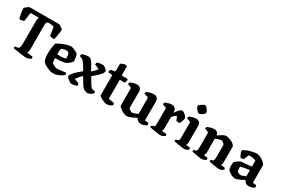

<svg xmlns="http://www.w3.org/2000/svg" viewBox="87 -1856 4345 2966"><g transform="rotate(30 2259.5 -372.5)"><path d="M428 0Q421 0 397 -2.5Q373 -5 341.5 -9Q310 -13 278 -17.5Q246 -22 221.5 -26Q197 -30 188 -33Q188 -42 191 -52Q194 -62 197 -66L233 -69Q259 -72 269.5 -94.5Q280 -117 280 -168V-562Q280 -595 285 -611Q290 -627 294 -634H146L122 -477Q110 -472 86.5 -467.5Q63 -463 42 -463Q36 -485 25.5 -536.5Q15 -588 12 -648Q26 -662 50 -680Q74 -698 93 -704H619Q638 -695 660 -679.5Q682 -664 693 -648Q689 -585 679.5 -538.5Q670 -492 662 -463Q641 -463 618 -467.5Q595 -472 584 -477L560 -628Q547 -632 523.5 -636.5Q500 -641 469 -641Q441 -641 432 -624Q423 -607 423 -583V-143Q423 -119 417 -101.5Q411 -84 406 -77L509 -64Q510 -61 513 -53Q516 -45 517 -33Q501 -20 473.5 -10Q446 0 428 0Z M909 0Q881 0 850 -9.5Q819 -19 791 -33.5Q763 -48 743 -61.5Q723 -75 718 -82Q702 -103 695 -143Q688 -183 688 -226Q688 -282 696 -336Q704 -390 714 -417Q729 -426 756 -440Q783 -454 816.5 -467.5Q850 -481 884.5 -490.5Q919 -500 949 -500Q967 -500 994 -489.5Q1021 -479 1045.5 -465Q1070 -451 1080 -439Q1085 -427 1089.5 -403.5Q1094 -380 1097 -355.5Q1100 -331 1099 -317Q1080 -291 1051.5 -269Q1023 -247 1005 -238Q973 -229 923.5 -224Q874 -219 822 -218Q823 -185 826 -162.5Q829 -140 833 -135Q837 -130 854 -119.5Q871 -109 890.5 -100.5Q910 -92 921 -92Q938 -92 968 -95Q998 -98 1028 -102.5Q1058 -107 1077 -110Q1082 -105 1086.5 -97Q1091 -89 1093 -76Q1078 -61 1050.5 -43.5Q1023 -26 986.5 -13Q950 0 909 0ZM883 -284Q908 -285 934 -288.5Q960 -292 975 -300Q975 -315 972.5 -343Q970 -371 965 -384Q958 -394 942 -403Q926 -412 917 -412Q908 -412 891 -408.5Q874 -405 857 -400Q840 -395 832 -391Q825 -371 822.5 -341.5Q820 -312 820 -290Q833 -286 850.5 -285Q868 -284 883 -284Z M1237 0Q1225 0 1208 -10Q1191 -20 1174.5 -34Q1158 -48 1147.5 -61Q1137 -74 1137 -80Q1137 -100 1161.5 -131Q1186 -162 1223.5 -196Q1261 -230 1299 -261L1245 -352Q1233 -370 1215 -393.5Q1197 -417 1170 -426L1137 -438Q1137 -451 1141.5 -462.5Q1146 -474 1149 -478Q1158 -482 1177 -487Q1196 -492 1215.5 -496Q1235 -500 1244 -500Q1283 -500 1306 -480Q1329 -460 1348 -426L1406 -317Q1431 -338 1455 -363.5Q1479 -389 1490 -405Q1473 -415 1447 -427Q1421 -439 1406 -444Q1406 -457 1409.5 -468Q1413 -479 1417 -484Q1425 -487 1443 -491Q1461 -495 1481 -497.5Q1501 -500 1516 -500Q1522 -500 1535.5 -493Q1549 -486 1563.5 -475.5Q1578 -465 1588.5 -454Q1599 -443 1599 -435Q1599 -410 1576 -380Q1553 -350 1518 -318.5Q1483 -287 1445 -257L1511 -146Q1531 -111 1550 -98Q1569 -85 1590 -85H1608Q1611 -80 1614.5 -72.5Q1618 -65 1618 -54Q1612 -42 1595 -29.5Q1578 -17 1557.5 -8.5Q1537 0 1520 0Q1497 0 1466 -16.5Q1435 -33 1405 -81L1335 -197Q1318 -180 1299.5 -159.5Q1281 -139 1266.5 -121Q1252 -103 1247 -94Q1258 -88 1284 -78Q1310 -68 1328 -62Q1331 -57 1334 -46.5Q1337 -36 1337 -23Q1322 -14 1292.5 -7Q1263 0 1237 0Z M1866 0Q1851 0 1827 -8Q1803 -16 1778 -28.5Q1753 -41 1736 -54Q1719 -67 1719 -78V-434L1642 -441Q1642 -464 1646.5 -476.5Q1651 -489 1655 -492L1712 -501Q1723 -502 1728.5 -509Q1734 -516 1734 -538V-645Q1746 -654 1771.5 -664.5Q1797 -675 1826 -676L1847 -660V-501L1949 -500L1961 -488Q1959 -469 1953 -452.5Q1947 -436 1941 -428L1855 -430V-90L1954 -73Q1956 -69 1959.5 -60Q1963 -51 1963 -39Q1948 -21 1920 -10.5Q1892 0 1866 0Z M2228 4Q2203 4 2175 -7.5Q2147 -19 2123 -35.5Q2099 -52 2083.5 -67.5Q2068 -83 2068 -92V-388Q2068 -409 2051 -415L1997 -435Q2000 -460 2010 -472Q2027 -480 2061.5 -490Q2096 -500 2127 -500Q2162 -500 2183.5 -477.5Q2205 -455 2205 -421V-123Q2216 -113 2236.5 -98.5Q2257 -84 2270 -84Q2279 -84 2296.5 -89Q2314 -94 2334.5 -102Q2355 -110 2370 -119V-388Q2370 -408 2352 -415L2289 -435Q2291 -448 2295 -458Q2299 -468 2303 -472Q2313 -477 2335 -483.5Q2357 -490 2382.5 -495Q2408 -500 2428 -500Q2463 -500 2484.5 -477.5Q2506 -455 2506 -421V-79L2568 -73Q2570 -68 2573.5 -58.5Q2577 -49 2577 -37Q2571 -28 2554.5 -19.5Q2538 -11 2517 -5.5Q2496 0 2479 0Q2444 0 2420 -17Q2396 -34 2385 -58Q2366 -45 2336 -31Q2306 -17 2276.5 -6.5Q2247 4 2228 4Z M2825 0Q2815 0 2787.5 -3.5Q2760 -7 2727 -12Q2694 -17 2666 -22.5Q2638 -28 2626 -32Q2626 -39 2629 -48Q2632 -57 2636 -63L2661 -68Q2677 -71 2684 -84Q2691 -97 2691 -146V-388Q2691 -409 2674 -415L2619 -435Q2623 -460 2633 -472Q2650 -480 2684.5 -490Q2719 -500 2750 -500Q2784 -500 2805.5 -477Q2827 -454 2827 -414V-402Q2833 -408 2844.5 -424Q2856 -440 2870.5 -457.5Q2885 -475 2900.5 -487.5Q2916 -500 2931 -500Q2945 -500 2961 -490Q2977 -480 2991.5 -465.5Q3006 -451 3015 -437Q3024 -423 3024 -415Q3024 -402 3017.5 -380Q3011 -358 3002 -337.5Q2993 -317 2986 -309Q2971 -309 2953.5 -312.5Q2936 -316 2927 -319Q2923 -328 2918 -343.5Q2913 -359 2907 -371.5Q2901 -384 2896 -384Q2889 -384 2874.5 -372Q2860 -360 2846.5 -346.5Q2833 -333 2828 -327V-127Q2828 -106 2822.5 -91Q2817 -76 2813 -71L2896 -62Q2898 -58 2901 -50Q2904 -42 2904 -33Q2897 -25 2882.5 -17.5Q2868 -10 2852 -5Q2836 0 2825 0Z M3250 0Q3239 0 3212.5 -3.5Q3186 -7 3155 -12Q3124 -17 3097 -22.5Q3070 -28 3058 -32Q3058 -39 3061 -48Q3064 -57 3068 -63L3093 -68Q3109 -71 3116 -84Q3123 -97 3123 -146V-388Q3123 -409 3106 -415L3051 -435Q3054 -460 3065 -472Q3083 -480 3117.5 -490Q3152 -500 3182 -500Q3216 -500 3238 -477.5Q3260 -455 3260 -421V-127Q3260 -106 3254.5 -91Q3249 -76 3245 -71L3317 -62Q3319 -58 3321.5 -50Q3324 -42 3324 -33Q3316 -21 3291.5 -10.5Q3267 0 3250 0ZM3174 -587Q3165 -587 3152.5 -597Q3140 -607 3127.5 -622.5Q3115 -638 3106.5 -653Q3098 -668 3098 -679Q3098 -688 3109.5 -699.5Q3121 -711 3137.5 -722.5Q3154 -734 3170.5 -741.5Q3187 -749 3197 -749Q3209 -749 3225.5 -731Q3242 -713 3255 -691Q3268 -669 3268 -655Q3268 -644 3250.5 -627.5Q3233 -611 3210.5 -599Q3188 -587 3174 -587Z M3560 0Q3549 0 3524.5 -3.5Q3500 -7 3471 -12Q3442 -17 3416.5 -22.5Q3391 -28 3379 -32Q3379 -40 3382.5 -48.5Q3386 -57 3389 -63L3415 -68Q3431 -71 3437.5 -85.5Q3444 -100 3444 -146V-388Q3444 -409 3427 -415L3372 -435Q3376 -460 3386 -472Q3403 -480 3437.5 -490Q3472 -500 3503 -500Q3536 -500 3556.5 -481.5Q3577 -463 3580 -431Q3598 -444 3622 -460Q3646 -476 3670 -488Q3694 -500 3712 -500Q3735 -500 3764 -491.5Q3793 -483 3820 -468.5Q3847 -454 3864.5 -436.5Q3882 -419 3882 -402V-127Q3882 -106 3877 -91.5Q3872 -77 3867 -71L3940 -62Q3942 -58 3944.5 -50Q3947 -42 3947 -33Q3938 -21 3913.5 -10.5Q3889 0 3872 0Q3862 0 3836 -3.5Q3810 -7 3779.5 -12Q3749 -17 3722.5 -22.5Q3696 -28 3684 -32Q3684 -40 3687.5 -49Q3691 -58 3694 -63L3716 -66Q3731 -68 3738 -82.5Q3745 -97 3745 -146V-353Q3745 -364 3732.5 -376.5Q3720 -389 3705 -397.5Q3690 -406 3682 -406Q3672 -406 3651.5 -400Q3631 -394 3611 -386.5Q3591 -379 3581 -374V-135Q3581 -115 3575 -97.5Q3569 -80 3563 -71L3631 -62Q3633 -59 3635.5 -50.5Q3638 -42 3638 -33Q3632 -25 3617.5 -17.5Q3603 -10 3587 -5Q3571 0 3560 0Z M4152 3Q4130 3 4102 -9.5Q4074 -22 4050.5 -39Q4027 -56 4019 -69Q4013 -82 4010 -106Q4007 -130 4007 -154Q4007 -183 4010 -200Q4017 -211 4036 -226.5Q4055 -242 4076 -254.5Q4097 -267 4109 -270Q4117 -272 4138.5 -273.5Q4160 -275 4182 -276Q4214 -278 4244 -281.5Q4274 -285 4294 -289V-393Q4272 -405 4247 -410.5Q4222 -416 4203 -416Q4194 -416 4181.5 -415Q4169 -414 4162 -413L4130 -330Q4124 -327 4110 -322Q4096 -317 4074 -316Q4064 -330 4049.5 -360Q4035 -390 4030 -426Q4060 -450 4103.5 -466.5Q4147 -483 4190.5 -491.5Q4234 -500 4265 -500Q4289 -500 4317.5 -488Q4346 -476 4371.5 -458Q4397 -440 4414 -421Q4431 -402 4431 -388V-79L4493 -73Q4495 -68 4498.5 -58Q4502 -48 4502 -36Q4493 -26 4475.5 -17.5Q4458 -9 4438.5 -4.5Q4419 0 4405 0Q4365 0 4342.5 -19.5Q4320 -39 4310 -60Q4288 -46 4258 -31Q4228 -16 4199.5 -6.5Q4171 3 4152 3ZM4201 -86Q4211 -86 4228.5 -90.5Q4246 -95 4264 -102Q4282 -109 4294 -115V-225Q4278 -223 4260 -220Q4242 -217 4224 -215Q4198 -211 4173.5 -206Q4149 -201 4135 -191Q4134 -175 4135.5 -153Q4137 -131 4143 -115Q4152 -104 4169.5 -95Q4187 -86 4201 -86Z"/></g></svg>

Font: Texturina
Style: Bold
Weight: 700
Designer: Guillermo Torres Carreño
Foundry: Omnibus-Type
Version: Version 1.002; ttfautohint (v1.8.3)